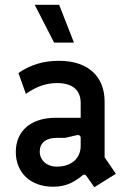

<svg xmlns="http://www.w3.org/2000/svg" viewBox="-20 -770 539 802"><path d="M341 -35 374 12 464 -44 417 -113V-346C417 -444 355 -516 226 -516C162 -516 108 -500 57 -465L88 -378C130 -407 170 -423 219 -423C286 -423 317 -391 317 -340V-278H212C114 -278 46 -227 46 -135C46 -50 106 10 202 10C258 10 292 -11 324 -37C330 -42 336 -42 341 -35ZM217 -74C175 -74 146 -101 146 -137C146 -173 172 -194 216 -194H251L299 -205C310 -208 317 -203 317 -194V-161C317 -109 279 -74 217 -74ZM289 -592 227 -750H125L206 -592Z"/></svg>

Font: Finlandica Medium
Style: Regular
Weight: 500
Designer: Niklas Ekholm, Juho Hiilivirta, Jaakko Suomalainen
Foundry: Helsinki Type Studio
Version: Version 2.000;Glyphs 3.2 (3202)